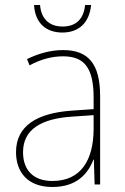

<svg xmlns="http://www.w3.org/2000/svg" viewBox="-20 -737 498 767"><path d="M344 -717H320C315 -666 288 -631 230 -631C174 -631 144 -665 140 -717H116C120 -645 164 -607 229 -607C296 -607 337 -647 344 -717ZM232 -537C182 -537 133 -523 88 -501L98 -476C147 -502 190 -512 232 -512C316 -512 354 -467 354 -347V-301L266 -295C127 -285 44 -234 44 -129C44 -49 91 10 189 10C286 10 331 -42 353 -99H355L358 0H380V-353C380 -483 332 -537 232 -537ZM267 -271 354 -277V-220C353 -98 304 -14 189 -14C114 -14 72 -57 72 -129C72 -220 145 -263 267 -271Z"/></svg>

Font: Noto Sans Lao SemiCondensed Thin
Style: Regular
Weight: 100
Width: 4
Designer: Monotype Design Team
Foundry: Monotype Imaging Inc.
Version: Version 2.003